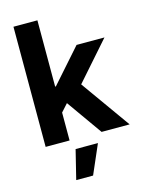

<svg xmlns="http://www.w3.org/2000/svg" viewBox="-139 -809 843 1123"><g transform="rotate(-15 282.5 -247.5)"><path d="M187.5 -153.8V-326.2H205.6L385.3 -529.3H554.2L319.8 -263.2H286.1ZM56.2 0V-727.5H201.2V0ZM395 0 231.4 -231 327.6 -333 564.9 0ZM178.7 233.9 222.2 57.6H357.4L280.8 233.9Z"/></g></svg>

Font: Inter 24pt
Style: Bold
Weight: 700
Designer: Rasmus Andersson
Foundry: rsms
Version: Version 4.001;git-66647c0bb